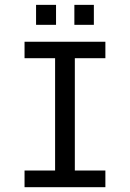

<svg xmlns="http://www.w3.org/2000/svg" viewBox="-20 -778 540 798"><path d="M82 -604.5H418V-536.1H291V-69.3H418V0H82V-69.3H209V-536.1H82ZM129.9 -757.8H212.9V-674.8H129.9ZM289.1 -757.8H370.1V-674.8H289.1Z"/></svg>

Font: BabelStone Pseudographica
Style: Regular
Weight: 400
Designer: Andrew West
Foundry: BabelStone
Version: Version 16.0.0